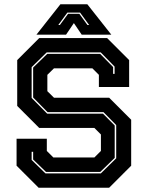

<svg xmlns="http://www.w3.org/2000/svg" viewBox="-20 -878 691 898"><path d="M160.5 0 57.5 -103V-229H199V-172L229.5 -141.5H421.5L452 -172V-249L421.5 -279.5H163.5L60.5 -382.5V-597L163.5 -700H481L584 -597V-471H442.5V-528L412 -558.5H232.5L201.5 -528V-451.5L232.5 -421H490.5L593.5 -318V-103L490.5 0ZM192.5 -67H451.5L523.5 -137.5V-293L464 -353.5H202.5L135 -422V-562L201 -626H448.5L509 -564.5V-532.5H516V-566.5L451 -633H198.5L128 -564V-420L200.5 -346.5H461.5L516.5 -291V-139.5L449 -74H195L135 -132V-168H128V-130ZM262.5 -858H388.5L500.5 -716H362L325.5 -770L289 -716H150.5ZM295 -819 252.5 -761H260L298.5 -813.5H351L389 -761H397L354.5 -819Z"/></svg>

Font: Tourney Thin ExtraBold
Style: Regular
Weight: 800
Version: Version 1.015